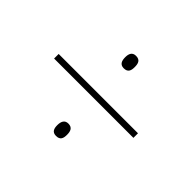

<svg xmlns="http://www.w3.org/2000/svg" viewBox="-103 -709 712 712"><g transform="rotate(45 253.5 -353.0)"><path d="M253 -498C275 -498 279 -512 279 -530C279 -548 275 -563 253 -563C233 -563 228 -548 228 -531C228 -513 233 -498 253 -498ZM45 -341H461V-365H45ZM253 -143C275 -143 279 -157 279 -175C279 -192 275 -208 253 -208C234 -208 228 -193 228 -175C228 -158 232 -143 253 -143Z"/></g></svg>

Font: Noto Sans Gujarati SemiCondensed Thin
Style: Regular
Weight: 100
Width: 4
Designer: Jelle Bosma - Monotype Design Team, Universal Thirst
Foundry: Monotype Imaging Inc.
Version: Version 2.106